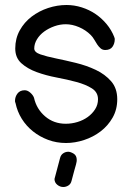

<svg xmlns="http://www.w3.org/2000/svg" viewBox="-20 -574 529 768"><path d="M437 -425Q439 -423 439 -417Q439 -400 430 -387Q421 -374 401 -374Q390 -374 382.5 -380.5Q375 -387 369 -396Q363 -405 357 -415.5Q351 -426 343 -434Q323 -454 296 -465.5Q269 -477 243 -477Q220 -477 197.5 -469Q175 -461 157 -448Q139 -435 128 -417Q117 -399 117 -380Q117 -365 141.5 -356.5Q166 -348 203 -340.5Q240 -333 283 -322.5Q326 -312 363 -294.5Q400 -277 424.5 -249Q449 -221 449 -177Q449 -136 430.5 -103.5Q412 -71 382.5 -48.5Q353 -26 316.5 -14Q280 -2 244 -2Q206 -2 172.5 -14.5Q139 -27 112 -48.5Q85 -70 67 -99Q49 -128 42 -162Q40 -166 40 -170Q40 -187 50 -200Q60 -213 79 -213Q90 -213 101 -203.5Q112 -194 116 -183Q126 -138 160.5 -108.5Q195 -79 243 -79Q267 -79 290 -86Q313 -93 331 -106Q349 -119 360.5 -137Q372 -155 372 -177Q372 -205 347.5 -220.5Q323 -236 286 -246Q249 -256 206.5 -264Q164 -272 127 -285.5Q90 -299 65.5 -321Q41 -343 41 -380Q41 -420 59 -452.5Q77 -485 106.5 -507.5Q136 -530 172.5 -542Q209 -554 246 -554Q277 -554 307 -544.5Q337 -535 362 -518Q387 -501 406.5 -477.5Q426 -454 437 -426ZM199 138Q199 139 198.5 140Q198 141 198 142Q198 156 209 165Q220 174 233 174Q244 174 253.5 168Q263 162 266 150Q273 122 277.5 107Q282 92 284 84Q286 76 286.5 72.5Q287 69 287 66Q287 48 274.5 40.5Q262 33 253 33Q242 33 232.5 39.5Q223 46 220 59Z"/></svg>

Font: VDS Compensated
Style: Light
Weight: 300
Designer: artmaker
Foundry: artmaker
Version: Version 1.000 2012 initial release